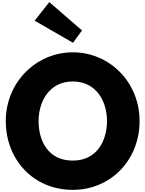

<svg xmlns="http://www.w3.org/2000/svg" viewBox="-20 -1749 1357 1791"><path d="M440 -1729 303 -1556 661 -1350 745 -1465ZM34 -620C34 -258 293 22 659 22C1015 22 1282 -258 1282 -620C1282 -982 1003 -1261 659 -1261C318 -1261 34 -982 34 -620ZM340 -620C340 -804 441 -989 659 -989C878 -989 978 -804 978 -620C978 -436 884 -251 659 -251C428 -251 340 -436 340 -620Z"/></svg>

Font: Hussar Dziwak
Style: Regular
Weight: 400
Version: Version 1.022